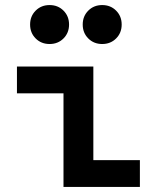

<svg xmlns="http://www.w3.org/2000/svg" viewBox="-20 -739 620 759"><path d="M231 0V-370H47V-476H349V-106H533V0ZM176 -565Q143 -565 121 -587Q99 -609 99 -642Q99 -675 121 -697Q143 -719 176 -719Q209 -719 231 -697Q253 -675 253 -642Q253 -609 231 -587Q209 -565 176 -565ZM384 -565Q351 -565 329 -587Q307 -609 307 -642Q307 -675 329 -697Q351 -719 384 -719Q417 -719 439 -697Q461 -675 461 -642Q461 -609 439 -587Q417 -565 384 -565Z"/></svg>

Font: Sometype Mono
Style: Bold
Weight: 700
Monospace: yes
Designer: Ryoichi Tsunekawa
Foundry: Dharma Type
Version: Version 1.000; ttfautohint (v1.8.3)